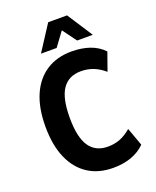

<svg xmlns="http://www.w3.org/2000/svg" viewBox="-168 -1021 916 1128"><g transform="rotate(-20 290.0 -456.5)"><path d="M343 11Q251 11 185.5 -31.5Q120 -74 84.5 -155Q49 -236 49 -353Q49 -469 84.5 -550Q120 -631 186 -673.5Q252 -716 343 -716Q406 -716 456.5 -698.5Q507 -681 542 -644L502 -531Q467 -561 431.5 -574.5Q396 -588 355 -588Q279 -588 240 -532Q201 -476 201 -353Q201 -231 239.5 -174Q278 -117 355 -117Q396 -117 431 -130.5Q466 -144 501 -174L542 -61Q506 -25 455.5 -7Q405 11 343 11ZM171 -765 274 -924H392L495 -765H397L333 -852L269 -765Z"/></g></svg>

Font: Nunito Sans 10pt Condensed ExtraBold
Style: Regular
Weight: 800
Width: 3
Designer: Vernon Adams
Foundry: Vernon Adams
Version: Version 3.101;gftools[0.9.27]